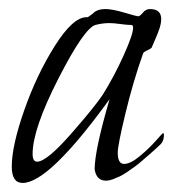

<svg xmlns="http://www.w3.org/2000/svg" viewBox="-20 -401 382 424"><path d="M332 -80Q331 -79 323 -71.5Q315 -64 310 -60Q305 -56 295.5 -47.5Q286 -39 279 -34Q272 -29 262 -22Q252 -15 244.5 -11.5Q237 -8 229 -5Q221 -2 214 -2Q193 -2 189 -27Q189 -69 222 -182Q88 3 30 3Q6 3 6 -33Q6 -79 33.5 -157.5Q61 -236 101 -299.5Q141 -363 171 -363H174L185 -371Q194 -381 213 -381Q228 -381 255 -373Q282 -365 285 -365Q289 -365 295.5 -373Q302 -381 311 -381Q336 -381 336 -359Q336 -350 332.5 -339Q329 -328 322.5 -313.5Q316 -299 315 -296Q314 -294 305.5 -290Q297 -286 296 -283Q274 -221 257 -150.5Q240 -80 240 -64Q240 -39 254 -39Q268 -39 288.5 -56Q309 -73 324 -90Q339 -107 340 -107Q342 -107 342 -103Q342 -88 332 -80ZM266 -346Q260 -346 245.5 -348Q231 -350 221 -350Q207 -350 191 -346Q166 -339 109 -227.5Q52 -116 52 -61Q52 -44 62 -44Q83 -44 136.5 -105Q190 -166 207 -192Q232 -232 253 -278.5Q274 -325 274 -340Q274 -346 269 -346Z"/></svg>

Font: Bilbo Swash Caps
Style: Regular
Weight: 400
Designer: Robert E. Leuschke
Foundry: Robert E. Leuschke
Version: Version 1.003